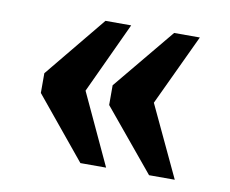

<svg xmlns="http://www.w3.org/2000/svg" viewBox="-54 -538 642 537"><g transform="rotate(10 267.0 -270.0)"><path d="M400 -68 256 -242V-298L400 -472H473L378 -270L473 -68ZM205 -68 62 -242V-298L205 -472H278L184 -270L278 -68Z"/></g></svg>

Font: Noto Serif SemiCondensed Extra
Style: Regular
Weight: 800
Width: 4
Designer: Monotype Design Team
Foundry: Monotype Imaging Inc.
Version: Version 1.002